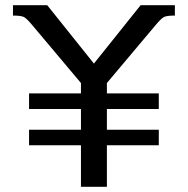

<svg xmlns="http://www.w3.org/2000/svg" viewBox="-20 -720 724 740"><path d="M392 -360H592V-300H392V-220H592V-160H392V0H292V-160H92V-220H292V-300H92V-360H292V-400L107 -620Q83 -649 72 -654.5Q61 -660 30 -660V-700H162L342 -475L522 -700H654V-660Q623 -660 612 -654.5Q601 -649 577 -620L392 -400Z"/></svg>

Font: Laverick
Style: Regular
Weight: 400
Designer: Daniel Pimley
Foundry: Daniel Pimley
Version: Version 1.000;PS 001.001;hotconv 1.0.56